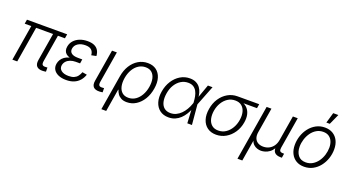

<svg xmlns="http://www.w3.org/2000/svg" viewBox="-59 -1491 4450 2433"><g transform="rotate(20 2166.0 -274.0)"><path d="M476.1 2.4Q418 4.9 392.6 -23.2Q367.2 -51.3 376.5 -108.4L444.3 -518.1H509.8L443.8 -121.1Q437.5 -82.5 449 -68.4Q460.4 -54.2 492.2 -56.6Q501.5 -56.6 506.1 -57.1Q510.7 -57.6 516.1 -58.6L517.1 -2.4Q509.8 -1 499 0.5Q488.3 2 476.1 2.4ZM64.9 0 150.4 -518.1H215.8L130.4 0ZM55.7 -481.9 65.4 -539.1H607.4L598.1 -481.9Z M791 9.8Q729.5 9.8 685.5 -9.5Q641.6 -28.8 620.8 -63.5Q600.1 -98.1 607.9 -144Q612.8 -172.4 628.2 -198Q643.6 -223.6 670.9 -243.2Q698.2 -262.7 738.5 -273.9Q778.8 -285.2 833 -285.2H893.1L887.2 -249H828.1Q788.1 -249 755.6 -236.6Q723.1 -224.1 702.6 -201.2Q682.1 -178.2 676.8 -147.9Q669.4 -103.5 703.9 -76.2Q738.3 -48.8 803.2 -48.8Q846.7 -48.8 875.7 -61.3Q904.8 -73.7 923.3 -97.4Q941.9 -121.1 954.1 -154.3L1016.6 -143.1Q1000.5 -95.7 970.2 -61.3Q939.9 -26.9 895.3 -8.5Q850.6 9.8 791 9.8ZM830.1 -261.7Q776.9 -261.7 741.9 -271.7Q707 -281.7 687.7 -299.6Q668.5 -317.4 662.4 -341.3Q656.2 -365.2 661.1 -393.1Q668.9 -440.4 699.5 -474.9Q730 -509.3 777.1 -528.1Q824.2 -546.9 882.8 -546.9Q938.5 -546.9 974.4 -530Q1010.3 -513.2 1028.8 -481.9Q1047.4 -450.7 1049.8 -407.2L984.9 -394Q981.9 -439.9 955.3 -464.1Q928.7 -488.3 873.5 -488.3Q814 -488.3 773.9 -461.7Q733.9 -435.1 727.1 -391.1Q720.7 -351.6 748.8 -328.6Q776.9 -305.7 838.4 -305.7H896L889.2 -261.7Z M1240.7 2.4Q1182.1 4.9 1156.7 -22.7Q1131.3 -50.3 1141.1 -108.4L1212.4 -539.1H1277.8L1208.5 -121.1Q1202.1 -82 1213.4 -68.1Q1224.6 -54.2 1256.3 -56.6Q1265.6 -57.1 1270.3 -57.4Q1274.9 -57.6 1279.8 -59.1L1281.2 -2.4Q1273.9 -1 1263.2 0.5Q1252.4 2 1240.7 2.4Z M1338.9 204.1 1417.5 -269Q1431.2 -352.1 1470.2 -414.6Q1509.3 -477.1 1567.1 -512Q1625 -546.9 1694.8 -546.9Q1764.2 -546.9 1810.3 -512.5Q1856.4 -478 1875.2 -416.3Q1894 -354.5 1880.4 -271.5Q1867.2 -187.5 1828.4 -123.8Q1789.6 -60.1 1733.2 -24.4Q1676.8 11.2 1609.9 11.2Q1563 11.2 1532.5 -5.4Q1502 -22 1484.4 -47.9Q1466.8 -73.7 1459 -101.1H1454.6L1404.3 204.1ZM1608.9 -48.3Q1662.1 -48.3 1704.3 -76.9Q1746.6 -105.5 1775.1 -155.8Q1803.7 -206.1 1814 -269.5Q1824.2 -332.5 1813.5 -381.8Q1802.7 -431.2 1771 -459.2Q1739.3 -487.3 1686.5 -487.3Q1634.3 -487.3 1591.8 -459.7Q1549.3 -432.1 1520.8 -383.1Q1492.2 -334 1481 -269.5Q1470.2 -204.6 1481.4 -154.5Q1492.7 -104.5 1524.9 -76.4Q1557.1 -48.3 1608.9 -48.3Z M2172.4 11.2Q2102.1 11.2 2054.4 -24.4Q2006.8 -60.1 1987.1 -123.3Q1967.3 -186.5 1981 -268.1Q1994.6 -350.1 2034.7 -412.8Q2074.7 -475.6 2133.5 -511.2Q2192.4 -546.9 2262.2 -546.9Q2311.5 -546.9 2345.9 -529.5Q2380.4 -512.2 2401.9 -482.9Q2423.3 -453.6 2433.3 -417Q2443.4 -380.4 2444.8 -340.8H2467.3L2461.9 -271.5L2486.3 0H2423.8L2408.2 -280.3Q2406.2 -319.8 2398.9 -356.7Q2391.6 -393.6 2375.2 -423.1Q2358.9 -452.6 2330.8 -470Q2302.7 -487.3 2259.8 -487.3Q2207.5 -487.3 2163.1 -460Q2118.7 -432.6 2088.1 -383.1Q2057.6 -333.5 2046.9 -267.1Q2036.1 -201.2 2047.9 -151.9Q2059.6 -102.5 2092.3 -75.4Q2125 -48.3 2177.2 -48.3Q2218.3 -48.3 2253.4 -65.2Q2288.6 -82 2317.4 -111.1Q2346.2 -140.1 2368.2 -177.7Q2390.1 -215.3 2404.3 -256.8L2505.4 -539.1H2567.9L2461.4 -268.1L2444.3 -199.7H2424.3Q2407.7 -157.7 2384.5 -119.6Q2361.3 -81.5 2330.1 -52Q2298.8 -22.5 2259.8 -5.6Q2220.7 11.2 2172.4 11.2Z M2814 11.2Q2743.2 11.2 2694.8 -23.9Q2646.5 -59.1 2626.5 -121.6Q2606.4 -184.1 2620.1 -265.6Q2633.3 -347.2 2674.1 -408.7Q2714.8 -470.2 2774.7 -504.6Q2834.5 -539.1 2905.3 -539.1H3197.3L3188 -482.4H2963.4L2897.5 -480Q2842.3 -480 2798.3 -451.4Q2754.4 -422.9 2725.3 -374.5Q2696.3 -326.2 2686 -265.6Q2676.3 -205.1 2688 -155.8Q2699.7 -106.4 2733.4 -77.1Q2767.1 -47.9 2822.3 -47.9Q2877.4 -47.9 2921.4 -76.9Q2965.3 -106 2994.6 -155.3Q3023.9 -204.6 3033.7 -265.6Q3043.9 -326.7 3031.7 -375.2Q3019.5 -423.8 2985.8 -451.9Q2952.1 -480 2897.5 -480L2899.4 -503.9Q2951.7 -503.9 2992.9 -487.8Q3034.2 -471.7 3061 -440.4Q3087.9 -409.2 3098.1 -363.3Q3108.4 -317.4 3098.6 -257.8Q3085.9 -180.2 3045.2 -119.4Q3004.4 -58.6 2944.6 -23.7Q2884.8 11.2 2814 11.2Z M3174.3 204.1 3297.4 -539.1H3362.3L3307.1 -203.1Q3298.8 -152.8 3312.5 -118.9Q3326.2 -85 3356.4 -67.9Q3386.7 -50.8 3427.2 -50.8Q3469.2 -50.8 3504.4 -68.4Q3539.6 -85.9 3563.5 -119.9Q3587.4 -153.8 3595.7 -203.1L3651.4 -539.1H3716.8L3646.5 -114.3Q3641.6 -83 3652.6 -70.3Q3663.6 -57.6 3694.8 -57.6H3708L3698.7 0H3683.6Q3623.5 0 3598.4 -28.6Q3573.2 -57.1 3582.5 -113.8L3592.3 -174.3H3611.8Q3603 -121.1 3581.3 -85.7Q3559.6 -50.3 3531 -29.8Q3502.4 -9.3 3472.7 -0.7Q3442.9 7.8 3418.5 7.8Q3393.6 7.8 3366.5 -0.7Q3339.4 -9.3 3317.1 -29.8Q3294.9 -50.3 3284.7 -85.7Q3274.4 -121.1 3283.2 -174.3H3302.2L3239.7 204.1Z M3999.5 11.2Q3937 11.2 3891.6 -16.4Q3846.2 -43.9 3821.5 -93.8Q3796.9 -143.6 3796.9 -209.5Q3796.9 -272.9 3817.1 -333.3Q3837.4 -393.6 3875.2 -441.7Q3913.1 -489.7 3965.8 -518.3Q4018.6 -546.9 4083.5 -546.9Q4146 -546.9 4191.4 -519.3Q4236.8 -491.7 4261.5 -442.1Q4286.1 -392.6 4286.1 -326.2Q4286.1 -262.2 4265.9 -201.9Q4245.6 -141.6 4207.5 -93.3Q4169.4 -44.9 4116.7 -16.8Q4064 11.2 3999.5 11.2ZM4001 -47.9Q4052.2 -47.9 4093 -72.5Q4133.8 -97.2 4162.4 -137.7Q4190.9 -178.2 4205.8 -227.3Q4220.7 -276.4 4220.7 -325.2Q4220.7 -372.6 4205.1 -409.2Q4189.5 -445.8 4158.7 -466.8Q4127.9 -487.8 4082 -487.8Q4031.2 -487.8 3990.7 -463.6Q3950.2 -439.5 3921.6 -398.9Q3893.1 -358.4 3877.7 -309.1Q3862.3 -259.8 3862.3 -209.5Q3862.3 -139.2 3897.2 -93.5Q3932.1 -47.9 4001 -47.9ZM4076.2 -611.8 4117.2 -753.4H4186.5L4122.6 -611.8Z"/></g></svg>

Font: Inter 18pt Light
Style: Italic
Weight: 300
Italic angle: -9.3988°
Designer: Rasmus Andersson
Foundry: rsms
Version: Version 4.001;git-66647c0bb